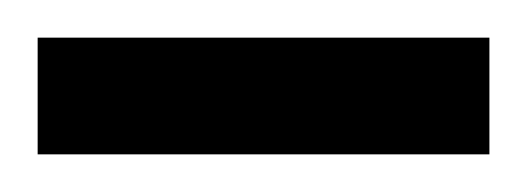

<svg xmlns="http://www.w3.org/2000/svg" viewBox="-20 -81 280 102"><path d="M0 1V-61H240V1Z"/></svg>

Font: UN Bangla
Style: Regular
Weight: 400
Designer: Desinged by Rajon, Unicode developed by Rashed (IMGN)
Version: Version 2.001;March 19, 2023;FontCreator 14.0.0.2901 64-bit